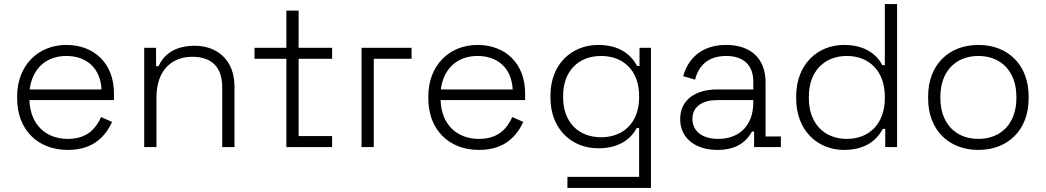

<svg xmlns="http://www.w3.org/2000/svg" viewBox="-20 -720 5120 940"><path d="M312 14C441 14 498 -57 529 -123L475 -147C448 -87 403 -40 312 -40C205 -40 128 -109 124 -230H538V-262C538 -410 441 -500 305 -500C165 -500 64 -398 64 -249V-237C64 -88 162 14 312 14ZM125 -282C139 -387 208 -446 305 -446C403 -446 472 -387 477 -282Z M686 0H746V-243C746 -376 821 -442 921 -442C1010 -442 1068 -398 1068 -292V0H1128V-296C1128 -430 1039 -496 934 -496C830 -496 780 -448 756 -396H744V-486H686Z M1382 0H1606V-54H1442V-432H1606V-486H1442V-668H1382V-486H1226V-432H1382Z M1750 0H1810V-432H1995V-486H1750Z M2325 14C2454 14 2511 -57 2542 -123L2488 -147C2461 -87 2416 -40 2325 -40C2218 -40 2141 -109 2137 -230H2551V-262C2551 -410 2454 -500 2318 -500C2178 -500 2077 -398 2077 -249V-237C2077 -88 2175 14 2325 14ZM2138 -282C2152 -387 2221 -446 2318 -446C2416 -446 2485 -387 2490 -282Z M2758 200H3167V-486H3111V-397H3099C3071 -450 3016 -500 2909 -500C2779 -500 2675 -406 2675 -253V-241C2675 -89 2778 6 2909 6C3016 6 3071 -44 3097 -93H3109V146H2758ZM2737 -243V-251C2737 -373 2813 -446 2923 -446C3033 -446 3109 -373 3109 -251V-243C3109 -121 3033 -48 2923 -48C2813 -48 2737 -121 2737 -243Z M3492 14C3592 14 3636 -31 3662 -76H3672V0H3803V-52H3728V-318C3728 -432 3657 -500 3535 -500C3414 -500 3348 -432 3325 -347L3383 -330C3400 -400 3449 -446 3535 -446C3622 -446 3668 -399 3668 -321V-282H3490C3389 -282 3310 -234 3310 -137C3310 -40 3389 14 3492 14ZM3370 -138C3370 -200 3422 -230 3491 -230H3668V-218C3668 -105 3599 -40 3496 -40C3422 -40 3370 -75 3370 -138Z M4112 14C4219 14 4274 -36 4302 -89H4314V0H4372V-700H4312V-401H4300C4274 -450 4219 -500 4112 -500C3981 -500 3878 -403 3878 -249V-237C3878 -82 3982 14 4112 14ZM3940 -239V-247C3940 -371 4016 -446 4126 -446C4236 -446 4312 -371 4312 -247V-239C4312 -115 4236 -40 4126 -40C4016 -40 3940 -115 3940 -239Z M4770 14C4918 14 5016 -87 5016 -237V-249C5016 -399 4918 -500 4770 -500C4622 -500 4524 -399 4524 -249V-237C4524 -87 4622 14 4770 14ZM4584 -239V-247C4584 -367 4656 -446 4770 -446C4884 -446 4956 -367 4956 -247V-239C4956 -119 4884 -40 4770 -40C4656 -40 4584 -119 4584 -239Z"/></svg>

Font: Meta Space Light
Style: Regular
Weight: 300
Designer: Meta Pool / Florian Karsten
Foundry: Meta Pool / Florian Karsten
Version: Version 2.000;Glyphs 3.1.1 (3137)